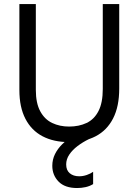

<svg xmlns="http://www.w3.org/2000/svg" viewBox="-20 -694 685 949"><path d="M488 -254.5V-674H569.3V-256.3Q569.3 -167.8 539.1 -108.9Q509 -50 453.4 -20.8Q397.8 8.4 321.4 8.4Q245.3 8.4 190.4 -20.4Q135.5 -49.2 105.7 -106.6Q75.8 -164.1 75.8 -248.5V-674H157.1V-249.5Q157.1 -184.1 178.9 -144Q200.6 -103.8 238 -86.1Q275.4 -68.4 321.4 -68.4Q370.2 -68.4 407.9 -86.2Q445.7 -104 466.8 -145.1Q488 -186.1 488 -254.5ZM440.3 215.9Q423.8 226.2 403.3 230.8Q382.8 235.4 361.3 235.4Q300.7 235.4 269.6 203.6Q238.5 171.7 238.5 125.5Q238.5 94.6 251.8 67.7Q265.1 40.8 287.7 18.7Q310.3 -3.3 336.5 -19.3Q362.8 -35.4 388.7 -44.4L419.6 -6.4Q389 8.4 363.6 27.7Q338.1 46.9 322.6 69.9Q307.1 92.9 307.1 118.8Q307.1 147.5 324.9 162.4Q342.7 177.3 371.4 177.3Q390.5 177.3 409.3 170.7Q428 164.1 440.3 155.2Z"/></svg>

Font: Hind Variable Light
Style: Regular
Weight: 300
Designer: Manushi Parikh, Satya Rajpurohit
Foundry: Indian Type Foundry
Version: Version 3.000